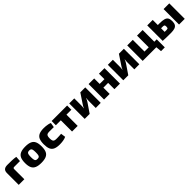

<svg xmlns="http://www.w3.org/2000/svg" viewBox="539 -2367 4361 4361"><g transform="rotate(-45 2719.0 -186.5)"><path d="M188 -504Q257 -504 330.5 -502Q404 -500 462 -489L453 -362H270Q249 -362 240 -354Q231 -346 231 -325V0H51V-378Q51 -443 84.5 -473.5Q118 -504 188 -504Z M770 -511Q868 -511 927 -485.5Q986 -460 1012 -402.5Q1038 -345 1038 -248Q1038 -152 1012 -95.5Q986 -39 927 -13.5Q868 12 770 12Q673 12 614 -13.5Q555 -39 528.5 -95.5Q502 -152 502 -248Q502 -345 528.5 -402.5Q555 -460 614 -485.5Q673 -511 770 -511ZM770 -384Q740 -384 723 -373Q706 -362 699 -333Q692 -304 692 -248Q692 -193 699 -164Q706 -135 723 -124.5Q740 -114 770 -114Q801 -114 818 -124.5Q835 -135 841.5 -164Q848 -193 848 -248Q848 -304 841.5 -333Q835 -362 818 -373Q801 -384 770 -384Z M1363 -511Q1392 -511 1427 -508Q1462 -505 1497 -497.5Q1532 -490 1561 -477L1542 -364Q1497 -364 1461 -364.5Q1425 -365 1394 -365Q1357 -365 1335 -355.5Q1313 -346 1303.5 -321Q1294 -296 1294 -249Q1294 -203 1303.5 -177.5Q1313 -152 1335 -142.5Q1357 -133 1394 -133Q1411 -133 1436.5 -133.5Q1462 -134 1492 -135.5Q1522 -137 1552 -140L1568 -26Q1526 -5 1471 3.5Q1416 12 1362 12Q1267 12 1210 -13.5Q1153 -39 1128.5 -96.5Q1104 -154 1104 -249Q1104 -346 1129 -403Q1154 -460 1211.5 -485.5Q1269 -511 1363 -511Z M1945 -497V0H1764V-497ZM2103 -497V-361H1605V-497Z M2685 -497V0L2523 2V-223Q2523 -245 2525 -265.5Q2527 -286 2530 -311H2526Q2519 -290 2507.5 -267Q2496 -244 2485 -228L2330 0H2170V-497H2332V-262Q2332 -243 2330 -225Q2328 -207 2325 -185H2329Q2336 -206 2346 -223.5Q2356 -241 2367 -258L2526 -497Z M2972 -497V0H2792V-497ZM3134 -321V-202H2965V-321ZM3303 -497V0H3125V-497Z M3925 -497V0L3763 2V-223Q3763 -245 3765 -265.5Q3767 -286 3770 -311H3766Q3759 -290 3747.5 -267Q3736 -244 3725 -228L3570 0H3410V-497H3572V-262Q3572 -243 3570 -225Q3568 -207 3565 -185H3569Q3576 -206 3586 -223.5Q3596 -241 3607 -258L3766 -497Z M4212 -497V0H4033V-497ZM4605 -121V0H4201V-121ZM4528 -497V0H4348V-497ZM4605 -5V138H4484L4471 -5Z M4905 -333Q4997 -333 5050 -318Q5103 -303 5125.5 -266.5Q5148 -230 5148 -164Q5148 -98 5126 -61Q5104 -24 5057 -9Q5010 6 4936 6Q4879 6 4836 5.5Q4793 5 4756.5 3.5Q4720 2 4682 0L4694 -116Q4714 -115 4771 -114Q4828 -113 4905 -113Q4930 -113 4942.5 -117Q4955 -121 4960 -134Q4965 -147 4965 -171Q4965 -206 4954 -217.5Q4943 -229 4905 -229H4693V-333ZM4852 -497V0H4676V-497ZM5384 -497V0H5201V-497Z"/></g></svg>

Font: Exo 2 ExtraBold
Style: Regular
Weight: 800
Designer: Natanael Gama
Foundry: Natanael Gama
Version: Version 2.010